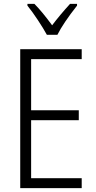

<svg xmlns="http://www.w3.org/2000/svg" viewBox="-20 -967 491 987"><path d="M84 0V-714H400V-663H140V-400H385V-349H140V-51H400V0ZM376 -938Q305 -848 275 -788H221Q203 -821 174.5 -864Q146 -907 121 -938V-947H157Q195 -909 248 -837Q288 -890 340 -947H376Z"/></svg>

Font: Noto Sans Display Light Narrow
Style: Regular
Weight: 300
Width: 4
Designer: Monotype Design team
Foundry: Monotype Imaging Inc.
Version: Version 1.000